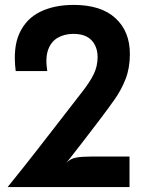

<svg xmlns="http://www.w3.org/2000/svg" viewBox="-20 -762 592 782"><path d="M11 0Q74.5 -78.5 131.8 -152Q189 -225.5 242 -294Q285 -350 315.2 -388.5Q345.5 -427 361.5 -459.5Q377.5 -492 377.5 -529.5Q377.5 -571.5 352.8 -598Q328 -624.5 277 -624Q242 -623.5 215.2 -608.2Q188.5 -593 176.2 -559.8Q164 -526.5 172.5 -472.5H44Q32 -567 59.2 -626.5Q86.5 -686 143.8 -714Q201 -742 280 -742Q391.5 -742 450.2 -688Q509 -634 509 -542Q509 -485 491.5 -440.2Q474 -395.5 446.8 -357Q419.5 -318.5 390 -279.5Q354.5 -232.5 318.5 -186Q282.5 -139.5 250 -98Q266.5 -116 290 -120.2Q313.5 -124.5 356.5 -124.5H507.5V0Z"/></svg>

Font: Spline Sans SemiBold
Style: Regular
Weight: 600
Designer: Eben Sorkin, Mirko Velimirovic
Foundry: Sorkin Type
Version: Version 1.000; ttfautohint (v1.8.3)